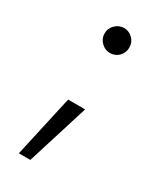

<svg xmlns="http://www.w3.org/2000/svg" viewBox="-165 -508 632 753"><g transform="rotate(30 151.0 -132.0)"><path d="M54 184 116 -95H193L106 184ZM166 -335Q144 -335 127 -351.5Q110 -368 110 -392Q110 -415 127 -431.5Q144 -448 166 -448Q189 -448 205.5 -431.5Q222 -415 222 -392Q222 -368 206 -351.5Q190 -335 166 -335Z"/></g></svg>

Font: TikTok Sans 24pt Light
Style: Regular
Weight: 300
Version: Version 4.000